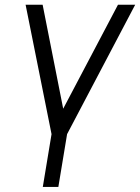

<svg xmlns="http://www.w3.org/2000/svg" viewBox="-20 -565 576 789"><path d="M85.2 -545.5H155.2L239.7 -118.3L464.8 -545.5H535.5L255.7 -13.8L219.8 203.1H155.9L191.8 -13.8Z"/></svg>

Font: Inter Light  BETA
Style: Italic
Weight: 300
Italic angle: 9.39999°
Designer: Rasmus Andersson
Foundry: rsms
Version: Version 3.011;git-f93a4a705